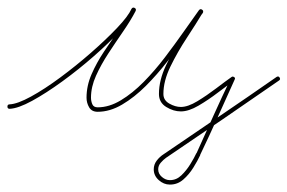

<svg xmlns="http://www.w3.org/2000/svg" viewBox="-24 -289 774 517"><path d="M2 -8Q23 -9 59.5 -29Q96 -49 138.5 -80.5Q181 -112 221 -147Q261 -182 291 -213.5Q321 -245 330 -265Q333 -270 338 -268Q344 -265 341 -259Q328 -234 308 -205Q288 -176 268 -145.5Q248 -115 234.5 -85Q221 -55 221 -26Q221 -17 224.5 -8.5Q228 0 239 0Q270 0 301.5 -19Q333 -38 363 -68.5Q393 -99 420 -134.5Q447 -170 470.5 -203.5Q494 -237 512 -262Q516 -266 520 -263Q525 -260 522 -255Q504 -225 479 -187Q454 -149 435 -110Q416 -71 416 -36Q416 -19 432 -10Q448 -1 463 -1Q482 -1 507.5 -16.5Q533 -32 558 -51Q583 -70 600 -82Q603 -84 607 -81Q610 -79 608 -75Q585 -24 562 27Q539 78 515 128Q515 128 515 128.5Q515 129 515 129Q515 129 515 129Q515 129 515 129Q508 144 496.5 162.5Q485 181 469.5 194.5Q454 208 434 208Q433 208 433 208Q433 208 433 208Q433 208 433 208Q433 208 433 208Q433 208 433 208Q417 208 403.5 196Q390 184 390 167Q390 154 398 143.5Q406 133 417 126Q493 74 569 22.5Q645 -29 721 -82Q726 -85 729 -80Q732 -75 727 -72Q652 -20 576 32Q500 84 423 136Q416 141 409 149Q402 157 402 167Q402 179 412 187.5Q422 196 433 196Q433 196 433 196Q433 196 433 196Q433 196 433 196Q433 196 433 196Q434 196 434 196Q451 196 464.5 183Q478 170 488.5 153Q499 136 505 123Q505 123 505 123Q505 123 505 123Q505 123 505 123.5Q505 124 505 124Q528 73 551 22Q574 -29 598 -79Q599 -84 605 -79Q610 -75 606 -72Q588 -59 562.5 -39.5Q537 -20 510.5 -4.5Q484 11 463 11Q443 11 423.5 -1Q404 -13 404 -36Q404 -73 423 -113Q442 -153 467.5 -191.5Q493 -230 512 -261Q515 -266 520 -262Q525 -259 522 -254Q503 -229 479 -194.5Q455 -160 427 -124Q399 -88 368.5 -57.5Q338 -27 305 -7.5Q272 12 239 12Q223 12 216 0Q209 -12 209 -26Q209 -58 222.5 -89Q236 -120 256 -150Q276 -180 296 -209Q316 -238 330 -265Q333 -270 338 -268Q344 -265 341 -260Q331 -239 300.5 -206.5Q270 -174 229 -138Q188 -102 144 -70Q100 -38 62.5 -17.5Q25 3 2 4Q-4 4 -4 -2Q-4 -8 2 -8Z"/></svg>

Font: FRB American Cursive Guidelines Thin
Style: Italic
Weight: 100
Italic angle: -25°
Version: Version 2.0;Modular Font Editor K font №1